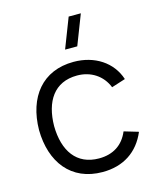

<svg xmlns="http://www.w3.org/2000/svg" viewBox="-118 -863 790 960"><g transform="rotate(-15 277.0 -382.5)"><path d="M294 15C401 15 480 -36.5 520.5 -132.5L446.5 -154.5C419.5 -89.5 367 -55.5 294 -55.5C178 -55.5 119.5 -140.5 118 -270C119.5 -396 174.5 -484.5 294 -484.5C364.5 -484.5 423 -447 448.5 -382.5L520.5 -405.5C490.5 -498 403.5 -555 294.5 -555C133 -555 42 -440 40 -270C42 -103.5 130.5 15 294 15ZM270 -625H333L393 -780H330Z"/></g></svg>

Font: Eudonet
Style: Regular
Weight: 400
Designer: Mikhail Sharanda
Foundry: Mikhail Sharanda
Version: Version 4.503;Glyphs 3.1.2 (3151)